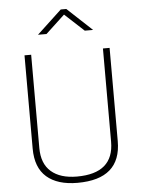

<svg xmlns="http://www.w3.org/2000/svg" viewBox="-61 -977 765 1034"><g transform="rotate(-5 321.0 -460.0)"><path d="M127 -196Q127 -111 176.5 -68Q226 -25 316 -25Q515 -25 515 -196V-700H551V-196Q551 9 316 9Q208 9 149.5 -42Q91 -93 91 -196V-700H127ZM173 -804 307 -929H337L471 -804H426L322 -900L219 -804Z"/></g></svg>

Font: TypoPRO Titillium Maps
Style: 1 wt
Weight: 100
Designer: Campivisivi
Foundry: Accademia di Belle Arti di Urbino and students of MA course of Visual design
Version: Version 001.001